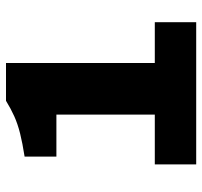

<svg xmlns="http://www.w3.org/2000/svg" viewBox="-37 -637 674 640"><g transform="rotate(-90 300.0 -317.0)"><path d="M72 0V-138H238V-466H98V-572Q143 -579 175 -587Q207 -595 232.5 -606.5Q258 -618 284 -634H410V-138H546V0Z"/></g></svg>

Font: Source Code Pro ExtraLight Black
Style: Regular
Weight: 900
Monospace: yes
Version: Version 1.018;hotconv 1.0.116;makeotfexe 2.5.65601